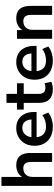

<svg xmlns="http://www.w3.org/2000/svg" viewBox="938 -1683 755 2671"><g transform="rotate(-90 1315.5 -347.5)"><path d="M65 0V-705H190V-391H176Q198 -444 244.5 -471.5Q291 -499 350 -499Q409 -499 447 -477Q485 -455 504 -410.5Q523 -366 523 -298V0H398V-292Q398 -330 388.5 -354Q379 -378 359.5 -389.5Q340 -401 310 -401Q274 -401 247 -385.5Q220 -370 205 -341.5Q190 -313 190 -275V0Z M891 10Q808 10 748 -21Q688 -52 655.5 -109Q623 -166 623 -244Q623 -320 654.5 -377Q686 -434 741.5 -466.5Q797 -499 868 -499Q938 -499 988 -469Q1038 -439 1065.5 -384Q1093 -329 1093 -253V-216H724V-288H1005L989 -273Q989 -341 959 -377.5Q929 -414 873 -414Q831 -414 801.5 -394.5Q772 -375 756.5 -339.5Q741 -304 741 -255V-248Q741 -193 758 -157Q775 -121 809 -103Q843 -85 893 -85Q934 -85 975 -97.5Q1016 -110 1050 -137L1085 -53Q1050 -24 997 -7Q944 10 891 10Z M1414 10Q1316 10 1268 -39Q1220 -88 1220 -182V-395H1126V-489H1220V-635H1345V-489H1493V-395H1345V-189Q1345 -141 1366 -117Q1387 -93 1434 -93Q1448 -93 1463 -96.5Q1478 -100 1494 -104L1513 -12Q1495 -2 1467.5 4Q1440 10 1414 10Z M1810 10Q1727 10 1667 -21Q1607 -52 1574.5 -109Q1542 -166 1542 -244Q1542 -320 1573.5 -377Q1605 -434 1660.5 -466.5Q1716 -499 1787 -499Q1857 -499 1907 -469Q1957 -439 1984.5 -384Q2012 -329 2012 -253V-216H1643V-288H1924L1908 -273Q1908 -341 1878 -377.5Q1848 -414 1792 -414Q1750 -414 1720.5 -394.5Q1691 -375 1675.5 -339.5Q1660 -304 1660 -255V-248Q1660 -193 1677 -157Q1694 -121 1728 -103Q1762 -85 1812 -85Q1853 -85 1894 -97.5Q1935 -110 1969 -137L2004 -53Q1969 -24 1916 -7Q1863 10 1810 10Z M2111 0V-489H2233V-391H2222Q2244 -444 2290.5 -471.5Q2337 -499 2396 -499Q2455 -499 2493.2 -477.2Q2531.3 -455.3 2550.2 -410.5Q2569 -365.7 2569 -298V0H2444V-292Q2444 -330 2434.5 -354Q2425 -378 2405.5 -389.5Q2386 -401 2356 -401Q2320 -401 2292.8 -385.5Q2265.6 -370 2250.8 -341.6Q2236 -313.2 2236 -275V0Z"/></g></svg>

Font: Nunito Sans 12pt ExtraLight
Style: Regular
Weight: 200
Designer: Vernon Adams
Foundry: Vernon Adams
Version: Version 3.101;gftools[0.9.27]